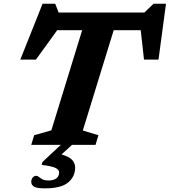

<svg xmlns="http://www.w3.org/2000/svg" viewBox="-20 -774 907 1026"><path d="M219.5 232.5Q178.5 232.5 162.8 223.8Q147 215 147 197.5Q147 184 154.8 174.8Q162.5 165.5 174.5 165.5Q181.5 165.5 197 178Q212.5 190.5 238 190.5Q267 190.5 281.5 178.8Q296 167 296 147.5Q296 133 277 123.5Q258 114 202.5 107L207 91.5L305 0H147L162.5 -51.5L254.5 -77.5L419 -612.5H285.5L172 -455.5H88.5L207.5 -754H275L293.5 -707H751.5L800.5 -754H867L827 -455.5H749.5L732 -612.5H587.5L422.5 -76.5L506 -51.5L490.5 0H365L308.5 51.5Q350 63 365.8 80.8Q381.5 98.5 381.5 121.5Q381.5 169.5 344.2 201Q307 232.5 219.5 232.5Z"/></svg>

Font: Newsreader Caption SemiBold
Style: Italic
Weight: 600
Italic angle: -17°
Designer: Hugues Gentile
Foundry: Production Type
Version: Version 1.001